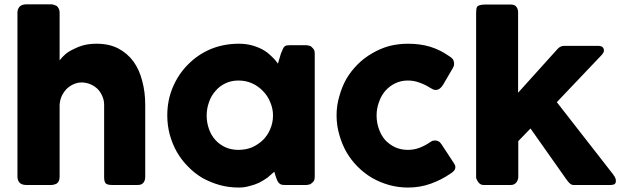

<svg xmlns="http://www.w3.org/2000/svg" viewBox="-20 -844 2839 876"><path d="M252 -568.4Q261.7 -582 278.3 -596.7Q294.9 -610.4 316.4 -620.1Q338.9 -631.8 365.2 -638.7Q391.6 -644.5 420.9 -644.5Q477.5 -644.5 519.5 -623Q561.5 -600.6 588.9 -563.5Q616.2 -525.4 628.9 -474.6Q642.6 -423.8 642.6 -366.2Q642.6 -256.8 642.6 -38.1Q642.6 -19.5 633.8 -9.8Q626 0 608.4 0Q569.3 0 492.2 0Q470.7 0 462.9 -6.8Q455.1 -14.6 455.1 -35.2Q455.1 -145.5 455.1 -366.2Q455.1 -387.7 446.3 -406.2Q438.5 -424.8 424.8 -438.5Q410.2 -452.1 391.6 -460Q373 -467.8 351.6 -467.8Q334 -467.8 316.4 -460Q299.8 -453.1 285.2 -439.5Q272.5 -426.8 262.7 -408.2Q253.9 -389.6 252 -367.2Q252 -256.8 252 -37.1Q252 -28.3 249 -19.5Q245.1 -11.7 239.3 -6.8Q232.4 -2.9 226.6 -2Q220.7 0 213.9 0Q175.8 0 100.6 0Q79.1 0 69.3 -10.7Q59.6 -21.5 59.6 -38.1Q59.6 -173.8 59.6 -445.3Q59.6 -446.3 59.6 -449.2Q59.6 -486.3 59.6 -597.7Q59.6 -598.6 59.6 -600.6Q59.6 -646.5 59.6 -786.1Q59.6 -802.7 69.3 -813.5Q79.1 -824.2 100.6 -824.2Q137.7 -824.2 213.9 -824.2Q224.6 -824.2 239.3 -816.4Q245.1 -811.5 249 -802.7Q252 -794.9 252 -787.1Q252 -713.9 252 -568.4Z M1416 -37.1Q1416 -28.3 1413.1 -20.5Q1409.2 -12.7 1402.3 -8.8Q1397.5 -2.9 1389.6 -2Q1381.8 0 1377 0Q1343.8 0 1278.3 0Q1267.6 0 1260.7 -2.9Q1254.9 -5.9 1251 -10.7Q1247.1 -15.6 1244.1 -22.5Q1241.2 -30.3 1238.3 -38.1Q1236.3 -45.9 1231.4 -60.5Q1217.8 -47.9 1201.2 -34.2Q1183.6 -21.5 1163.1 -10.7Q1142.6 -1 1118.2 4.9Q1094.7 11.7 1069.3 11.7Q1023.4 11.7 981.4 0Q940.4 -11.7 903.3 -32.2Q867.2 -53.7 837.9 -84Q808.6 -113.3 787.1 -150.4Q766.6 -186.5 754.9 -228.5Q743.2 -271.5 743.2 -317.4Q743.2 -386.7 768.6 -446.3Q793.9 -505.9 837.9 -549.8Q881.8 -594.7 941.4 -620.1Q1001 -644.5 1069.3 -644.5Q1100.6 -644.5 1127 -637.7Q1153.3 -630.9 1175.8 -619.1Q1198.2 -607.4 1215.8 -589.8Q1234.4 -573.2 1248 -553.7Q1252.9 -569.3 1261.7 -599.6Q1267.6 -612.3 1270.5 -620.1Q1273.4 -627.9 1277.3 -630.9Q1281.2 -634.8 1287.1 -636.7Q1292 -637.7 1301.8 -637.7Q1327.1 -637.7 1377 -637.7Q1381.8 -637.7 1389.6 -635.7Q1397.5 -634.8 1402.3 -628.9Q1409.2 -623 1413.1 -616.2Q1416 -609.4 1416 -600.6Q1416 -413.1 1416 -37.1ZM922.9 -317.4Q922.9 -284.2 933.6 -254.9Q943.4 -226.6 962.9 -205.1Q981.4 -184.6 1008.8 -171.9Q1035.2 -160.2 1067.4 -160.2Q1101.6 -160.2 1129.9 -171.9Q1158.2 -184.6 1179.7 -205.1Q1201.2 -226.6 1212.9 -254.9Q1225.6 -284.2 1225.6 -317.4Q1225.6 -348.6 1212.9 -377.9Q1201.2 -407.2 1179.7 -428.7Q1158.2 -451.2 1129.9 -463.9Q1101.6 -476.6 1067.4 -476.6Q1035.2 -476.6 1008.8 -463.9Q981.4 -451.2 962.9 -428.7Q943.4 -407.2 933.6 -377.9Q922.9 -348.6 922.9 -317.4Z M1942.4 -195.3Q1949.2 -200.2 1955.1 -202.1Q1961.9 -203.1 1964.8 -203.1Q1973.6 -203.1 1980.5 -199.2Q1987.3 -196.3 1995.1 -184.6Q2013.7 -156.2 2050.8 -99.6Q2053.7 -95.7 2055.7 -90.8Q2057.6 -85.9 2057.6 -83Q2057.6 -71.3 2050.8 -64.5Q2043.9 -56.6 2035.2 -51.8Q1994.1 -23.4 1945.3 -5.9Q1896.5 11.7 1841.8 11.7Q1796.9 11.7 1754.9 0Q1713.9 -11.7 1677.7 -32.2Q1641.6 -53.7 1611.3 -84Q1582 -113.3 1560.5 -150.4Q1540 -186.5 1528.3 -228.5Q1515.6 -271.5 1515.6 -317.4Q1515.6 -363.3 1528.3 -405.3Q1540 -448.2 1560.5 -484.4Q1582 -520.5 1611.3 -549.8Q1641.6 -580.1 1677.7 -600.6Q1713.9 -622.1 1754.9 -633.8Q1796.9 -644.5 1841.8 -644.5Q1896.5 -644.5 1942.4 -630.9Q1989.3 -616.2 2029.3 -587.9Q2029.3 -587.9 2028.3 -588.9Q2039.1 -582 2045.9 -574.2Q2051.8 -565.4 2051.8 -551.8Q2051.8 -543 2045.9 -533.2Q2031.2 -508.8 2002 -458Q1987.3 -433.6 1967.8 -433.6Q1962.9 -433.6 1957 -435.5Q1950.2 -438.5 1942.4 -443.4Q1919.9 -458 1894.5 -466.8Q1869.1 -476.6 1840.8 -476.6Q1809.6 -476.6 1783.2 -463.9Q1756.8 -451.2 1737.3 -428.7Q1718.8 -407.2 1709 -377.9Q1698.2 -348.6 1698.2 -317.4Q1698.2 -284.2 1709 -254.9Q1718.8 -226.6 1737.3 -205.1Q1756.8 -184.6 1783.2 -171.9Q1809.6 -160.2 1840.8 -160.2Q1869.1 -160.2 1894.5 -169.9Q1919.9 -179.7 1942.4 -195.3Z M2152.3 -785.2Q2152.3 -793.9 2153.3 -800.8Q2153.3 -807.6 2157.2 -813.5Q2161.1 -818.4 2168.9 -820.3Q2177.7 -823.2 2191.4 -823.2Q2231.4 -823.2 2311.5 -823.2Q2320.3 -823.2 2327.1 -820.3Q2333 -817.4 2336.9 -811.5Q2340.8 -806.6 2341.8 -800.8Q2343.8 -795.9 2343.8 -790Q2343.8 -667 2343.8 -420.9Q2388.7 -470.7 2523.4 -620.1Q2536.1 -634.8 2554.7 -634.8Q2605.5 -634.8 2708 -634.8Q2735.4 -634.8 2735.4 -613.3Q2735.4 -608.4 2733.4 -604.5Q2731.4 -600.6 2726.6 -594.7Q2658.2 -522.5 2520.5 -377.9Q2585 -294.9 2779.3 -45.9Q2779.3 -45.9 2778.3 -45.9Q2785.2 -39.1 2787.1 -32.2Q2790 -25.4 2790 -19.5Q2790 -8.8 2784.2 -3.9Q2777.3 0 2765.6 0Q2709 0 2596.7 0Q2587.9 0 2580.1 -6.8Q2573.2 -12.7 2563.5 -26.4Q2508.8 -103.5 2400.4 -257.8Q2386.7 -243.2 2344.7 -200.2Q2344.7 -159.2 2344.7 -38.1Q2344.7 -34.2 2343.8 -28.3Q2341.8 -21.5 2337.9 -14.6Q2335 -8.8 2328.1 -4.9Q2321.3 0 2311.5 0Q2269.5 0 2185.5 0Q2176.8 0 2169.9 -4.9Q2164.1 -9.8 2160.2 -15.6Q2156.2 -21.5 2154.3 -26.4Q2152.3 -32.2 2152.3 -33.2Q2152.3 -284.2 2152.3 -785.2Z"/></svg>

Font: Cocogoose
Style: Regular
Weight: 400
Designer: Cosimo Lorenzo Pancini
Version: Version 1.000